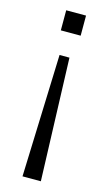

<svg xmlns="http://www.w3.org/2000/svg" viewBox="-108 -528 419 748"><g transform="rotate(15 102.0 -154.5)"><path d="M65 180 82 -314H122L139 180ZM62 -408V-489H142V-408Z"/></g></svg>

Font: Nunito Sans 10pt Condensed Light
Style: Regular
Weight: 300
Width: 3
Designer: Vernon Adams
Foundry: Vernon Adams
Version: Version 3.101;gftools[0.9.27]